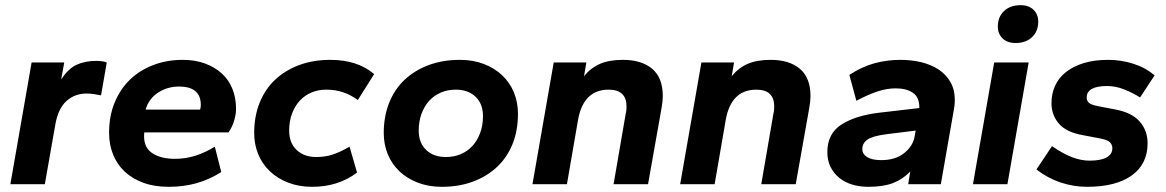

<svg xmlns="http://www.w3.org/2000/svg" viewBox="-20 -711 4501 741"><path d="M20 0 102 -470H228L216 -404Q243 -446 275.5 -461Q308 -476 352 -476Q363 -476 374 -474.5Q385 -473 392 -470L370 -343Q356 -346 342 -348Q328 -350 314 -350Q269 -350 237 -321.5Q205 -293 194 -233L153 0Z M631 10Q576 10 533.5 -5.5Q491 -21 461.5 -48.5Q432 -76 416.5 -114.5Q401 -153 401 -198Q401 -264 423 -316.5Q445 -369 483 -405Q521 -441 573 -460.5Q625 -480 685 -480Q733 -480 771 -466Q809 -452 836 -427.5Q863 -403 877 -368Q891 -333 891 -291Q891 -270 883.5 -245Q876 -220 862 -200H537Q536 -195 536 -185Q536 -140 569 -119Q602 -98 655 -98Q697 -98 735.5 -110.5Q774 -123 809 -145L834 -47Q788 -18 738.5 -4Q689 10 631 10ZM671 -377Q626 -377 590 -353.5Q554 -330 542 -288H752Q755 -295 755 -306Q755 -377 671 -377Z M1185 10Q1134 10 1092.5 -6Q1051 -22 1021.5 -50Q992 -78 976.5 -116Q961 -154 961 -198Q961 -262 982 -314.5Q1003 -367 1042 -403.5Q1081 -440 1135 -460Q1189 -480 1255 -480Q1360 -480 1424 -425L1361 -325Q1332 -346 1302.5 -355.5Q1273 -365 1239 -365Q1208 -365 1182 -354Q1156 -343 1137 -322.5Q1118 -302 1107 -272.5Q1096 -243 1096 -207Q1096 -160 1124.5 -132.5Q1153 -105 1201 -105Q1235 -105 1264 -114.5Q1293 -124 1329 -145L1358 -45Q1285 10 1185 10Z M1685 10Q1634 10 1592.5 -6Q1551 -22 1521.5 -50Q1492 -78 1476.5 -116Q1461 -154 1461 -198Q1461 -262 1482 -314.5Q1503 -367 1542 -403.5Q1581 -440 1635 -460Q1689 -480 1755 -480Q1806 -480 1847.5 -464Q1889 -448 1918.5 -420Q1948 -392 1963.5 -354Q1979 -316 1979 -272Q1979 -207 1958 -155Q1937 -103 1898 -66.5Q1859 -30 1805 -10Q1751 10 1685 10ZM1701 -105Q1732 -105 1758 -116Q1784 -127 1803 -147.5Q1822 -168 1833 -197.5Q1844 -227 1844 -263Q1844 -310 1815.5 -337.5Q1787 -365 1739 -365Q1708 -365 1682 -354Q1656 -343 1637 -322.5Q1618 -302 1607 -272.5Q1596 -243 1596 -207Q1596 -160 1624.5 -132.5Q1653 -105 1701 -105Z M2348 0 2395 -273Q2397 -280 2397.5 -287.5Q2398 -295 2398 -300Q2398 -365 2329 -365Q2232 -365 2211 -249L2168 0H2035L2117 -470H2243L2234 -417Q2260 -449 2295.5 -464.5Q2331 -480 2384 -480Q2456 -480 2497 -445.5Q2538 -411 2538 -340Q2538 -321 2533 -293L2481 0Z M2918 0 2965 -273Q2967 -280 2967.5 -287.5Q2968 -295 2968 -300Q2968 -365 2899 -365Q2802 -365 2781 -249L2738 0H2605L2687 -470H2813L2804 -417Q2830 -449 2865.5 -464.5Q2901 -480 2954 -480Q3026 -480 3067 -445.5Q3108 -411 3108 -340Q3108 -321 3103 -293L3051 0Z M3331 10Q3297 10 3268 1Q3239 -8 3218 -25.5Q3197 -43 3185 -67.5Q3173 -92 3173 -124Q3173 -195 3227 -230Q3281 -265 3373 -276L3528 -294V-297Q3528 -336 3503 -353Q3478 -370 3437 -370Q3404 -370 3368 -358.5Q3332 -347 3285 -322L3258 -422Q3307 -454 3355.5 -467Q3404 -480 3455 -480Q3497 -480 3535 -471Q3573 -462 3602 -443Q3631 -424 3648 -394.5Q3665 -365 3665 -324Q3665 -315 3664 -305.5Q3663 -296 3661 -286L3611 0H3485L3493 -49Q3464 -19 3426.5 -4.5Q3389 10 3331 10ZM3381 -93Q3436 -93 3470 -120.5Q3504 -148 3510 -185L3514 -207L3401 -193Q3347 -186 3327.5 -172Q3308 -158 3308 -136Q3308 -116 3327 -104.5Q3346 -93 3381 -93Z M3735 0 3817 -470H3950L3868 0ZM3900 -545Q3867 -545 3849 -563Q3831 -581 3831 -608Q3831 -646 3855 -668.5Q3879 -691 3919 -691Q3951 -691 3969 -673Q3987 -655 3987 -628Q3987 -590 3963 -567.5Q3939 -545 3900 -545Z M4175 10Q4123 10 4072.5 -7Q4022 -24 3980 -57L4040 -147Q4082 -118 4117 -104.5Q4152 -91 4185 -91Q4229 -91 4251 -103.5Q4273 -116 4273 -139Q4273 -153 4263 -162.5Q4253 -172 4224 -177L4161 -189Q4096 -200 4067 -233.5Q4038 -267 4038 -313Q4038 -349 4052 -380Q4066 -411 4094 -433Q4122 -455 4162.5 -467.5Q4203 -480 4257 -480Q4307 -480 4354 -465Q4401 -450 4436 -420L4380 -335Q4351 -353 4318.5 -366Q4286 -379 4252 -379Q4214 -379 4194 -368Q4174 -357 4174 -335Q4174 -321 4183.5 -313.5Q4193 -306 4219 -301L4282 -289Q4348 -277 4378.5 -242Q4409 -207 4409 -158Q4409 -78 4348 -34Q4287 10 4175 10Z"/></svg>

Font: Celebes
Style: Bold Italic
Weight: 700
Italic angle: -10°
Designer: Anugrah Pasau
Foundry: Lafontype
Version: Version 1.000; ttfautohint (v1.8.4)